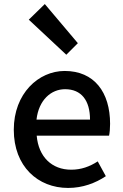

<svg xmlns="http://www.w3.org/2000/svg" viewBox="-20 -914 605 947"><path d="M316 13C388 13 451 -11 502 -45L462 -118C422 -92 380 -77 331 -77C236 -77 170 -140 161 -245H518C521 -258 523 -281 523 -303C523 -459 445 -564 299 -564C170 -564 48 -453 48 -274C48 -93 167 13 316 13ZM160 -324C171 -421 232 -474 301 -474C381 -474 424 -419 424 -324ZM307 -644 364 -701 201 -894 122 -817Z"/></svg>

Font: Noto Sans CJK KR Medium
Style: Regular
Weight: 500
Designer: Ryoko NISHIZUKA (kana & ideographs); Paul D. Hunt (Latin, Greek & Cyrillic); Wenlong ZHANG (bopomofo); Sandoll Communica
Foundry: Adobe Systems Incorporated
Version: Version 1.004;PS 1.004;hotconv 1.0.82;makeotf.lib2.5.63406